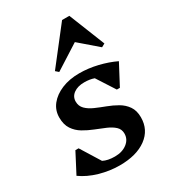

<svg xmlns="http://www.w3.org/2000/svg" viewBox="-207 -878 873 986"><g transform="rotate(-30 230.0 -384.5)"><path d="M207 13Q148 13 89 -4Q30 -21 -13 -52L48 -169H67L139 -53Q166 -39 208 -39Q252 -39 280.5 -61Q309 -83 309 -117Q309 -143 291 -159.5Q273 -176 245 -188Q217 -200 185 -212.5Q153 -225 124.5 -242Q96 -259 78 -286Q60 -313 60 -355Q60 -398 86 -430.5Q112 -463 157.5 -482Q203 -501 262 -501Q315 -501 369.5 -488Q424 -475 470 -453L406 -332H388L319 -439Q294 -448 261 -448Q222 -448 198 -430.5Q174 -413 174 -384Q174 -357 192 -339Q210 -321 238.5 -308.5Q267 -296 299 -284Q331 -272 359.5 -255.5Q388 -239 406 -213Q424 -187 424 -147Q424 -73 365.5 -30Q307 13 207 13ZM177 -558 160 -573 323 -782H366L451 -569L431 -558L323 -651Z"/></g></svg>

Font: Platypi Medium
Style: Italic
Weight: 500
Italic angle: -13°
Designer: David Sargent
Foundry: Bolt Cutter Type
Version: Version 1.200; ttfautohint (v1.8.4.7-5d5b)